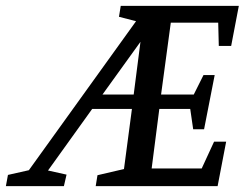

<svg xmlns="http://www.w3.org/2000/svg" viewBox="-109 -632 847 652"><path d="M-89 0 -82 -38 -11 -54 353 -560 295 -575 301 -612H702L676 -476H634L632 -555H471L438 -311H549L582 -377H620L584 -193H547L537 -262H432L406 -60H576L618 -151H659L630 0H216L222 -37L312 -58L339 -262H204L54 -53L117 -39L108 0ZM239 -311H345L368 -490Z"/></svg>

Font: Manuale Medium
Style: Italic
Weight: 500
Italic angle: -11°
Version: Version 1.002